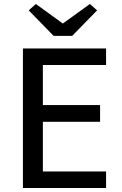

<svg xmlns="http://www.w3.org/2000/svg" viewBox="-20 -943 612 963"><path d="M160 -923 295 -825 431 -923 467 -891 342 -763H249L124 -891ZM95 -700H512V-617H195V-416H482V-332H195V-83H512V0H95Z"/></svg>

Font: Voces
Style: Regular
Weight: 400
Designer: Ana Paula Megda, Pablo Ugerman
Foundry: Ana Paula Megda, Pablo Ugerman
Version: Version 1.100